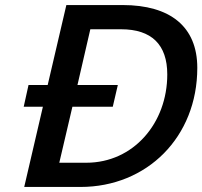

<svg xmlns="http://www.w3.org/2000/svg" viewBox="-20 -741 802 761"><path d="M93 -404 74 -318H150L76 0H299C563 0 762 -198 762 -472C762 -636 654 -721 466 -721H243L169 -404ZM322 -96H215L267 -318H427L447 -404H287L338 -625H460C581 -625 643 -564 643 -446C643 -253 509 -96 322 -96Z"/></svg>

Font: Perun Medium Italic
Style: Regular
Weight: 500
Italic angle: -12°
Foundry: Copyright (c) Stefan Peev, Context Ltd, 2016
Version: Version 1.026